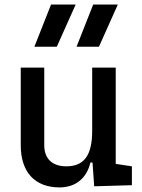

<svg xmlns="http://www.w3.org/2000/svg" viewBox="-20 -815 626 845"><path d="M242.2 9.8C311.5 9.8 361.3 -29.3 377.9 -99.6H387.2L394.5 4.9L560.5 0V-83L489.3 -93.8V-517.6H385.7V-239.3C385.7 -126.5 346.7 -83 271.5 -83C210.4 -83 174.8 -116.2 174.8 -175.8V-517.6H71.3V-175.8C71.3 -57.6 133.3 9.8 242.2 9.8ZM131.3 -609.4H230L313 -794.9H204.6ZM316.9 -609.4H415.5L498.5 -794.9H390.1Z"/></svg>

Font: Cascadia Code PL
Style: Regular
Weight: 400
Monospace: yes
Designer: Aaron Bell
Foundry: Saja Typeworks
Version: Version 2404.023